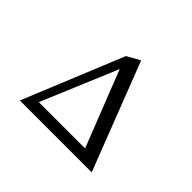

<svg xmlns="http://www.w3.org/2000/svg" viewBox="-159 -1077 1317 1317"><g transform="rotate(45 500.0 -418.5)"><path d="M701 -111 484 -664 252 -111ZM849 -27H152L451 -757L546 -810Z"/></g></svg>

Font: Kaisei HarunoUmi
Style: Bold
Weight: 700
Designer: Font-Kai, 金井和夫
Foundry: KAZUO KANAI
Version: Version 5.003